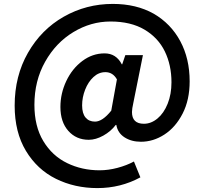

<svg xmlns="http://www.w3.org/2000/svg" viewBox="-20 -772 1047 982"><path d="M55 -232Q55 -383 123 -502Q191 -621 306 -686.5Q421 -752 557 -752Q677 -752 766 -702Q854 -651 902 -561.5Q950 -472 950 -356Q950 -261 914 -191Q878 -121 821 -84Q764 -47 701 -47Q652 -47 617 -69.5Q582 -92 575 -133H572Q547 -100 508.5 -78.5Q470 -57 434 -57Q370 -57 329.5 -102.5Q289 -148 289 -225Q289 -294 319 -357.5Q349 -421 401 -460Q453 -499 515 -499Q574 -499 603 -443H605L621 -490H711L662 -246Q655 -215 655 -199Q655 -139 716 -139Q753 -139 785.5 -166Q818 -193 837.5 -241.5Q857 -290 857 -351Q857 -439 823 -509Q789 -579 719 -620.5Q649 -662 545 -662Q445 -662 355.5 -608Q266 -554 211 -456.5Q156 -359 156 -236Q156 -126 201.5 -50.5Q247 25 323 62Q399 99 489 99Q534 99 581 86.5Q628 74 665 54L698 135Q597 190 478 190Q362 190 266 142.5Q170 95 112.5 -0.5Q55 -96 55 -232ZM549 -206 578 -366Q557 -403 519 -403Q485 -403 458 -378Q431 -353 415.5 -313.5Q400 -274 400 -233Q400 -192 417.5 -171Q435 -150 466 -150Q504 -150 549 -206Z"/></svg>

Font: Merged Yaku Han JP
Style: Bold
Weight: 700
Designer: Ryoko NISHIZUKA 西塚涼子 (kana, bopomofo & ideographs); Paul D. Hunt (Latin, Greek & Cyrillic); Sandoll Communications 산돌커뮤니
Foundry: Adobe
Version: Version 2.004